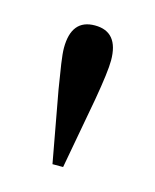

<svg xmlns="http://www.w3.org/2000/svg" viewBox="-55 -653 274 340"><g transform="rotate(15 82.0 -483.5)"><path d="M123.5 -559.1Q123.5 -538.6 114.3 -485.8L90.3 -355H70.8L46.9 -485.8Q42.5 -512.2 39.8 -530.8Q37.1 -549.3 37.1 -559.1Q37.1 -611.8 80.1 -611.8Q123.5 -611.8 123.5 -559.1Z"/></g></svg>

Font: Scheherazade New Rohingya
Style: Regular
Weight: 400
Designer: SIL International
Foundry: SIL International
Version: Version 3.000 ; LngRng